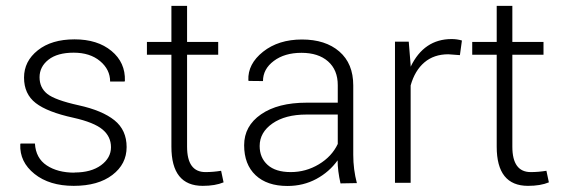

<svg xmlns="http://www.w3.org/2000/svg" viewBox="-20 -616 1894 647"><path d="M231 -34.2V-34.7Q287.1 -34.7 320.6 -59.3Q354 -84 354 -119.9Q354 -155.8 325.4 -179.7Q296.9 -203.6 227.5 -219.2Q139.6 -238.3 100.3 -268.8Q61 -299.3 61 -354.5Q61 -409.7 107.4 -446.5Q153.8 -483.4 231.2 -483.4Q308.6 -483.4 355.7 -444.3Q402.8 -405.3 400.9 -343.8L399.9 -341.3H351.1Q351.1 -381.8 317.1 -410.2Q283.2 -438.5 228.3 -438.5Q173.3 -438.5 143.3 -414.8Q113.3 -391.1 113.3 -355.7Q113.3 -320.3 139.4 -299.6Q165.5 -278.8 245.1 -261.2Q324.7 -243.7 365.7 -210.7Q406.7 -177.7 406.7 -120.4Q406.7 -63 358.6 -26.4Q310.5 10.3 228.5 10.3Q146.5 10.3 96.2 -30Q45.9 -70.3 48.3 -129.4L49.3 -132.3H97.7Q100.6 -83 137.5 -58.6Q174.3 -34.2 231 -34.2Z M557.6 -596.2H610.4V-474.6H715.3V-431.6H610.4V-121.6Q610.4 -36.1 672.4 -36.1Q698.2 -36.1 725.1 -40.5L733.4 -1.5Q705.1 10.3 663.1 10.3Q557.6 10.3 557.6 -121.6V-431.6H475.1V-474.6H557.6Z M948.7 10.7Q879.9 10.7 841.3 -25.6Q802.7 -62 802.7 -126.7Q802.7 -191.4 859.6 -230.7Q916.5 -270 1013.2 -270H1118.2V-329.1Q1118.2 -380.4 1085.4 -409.2Q1052.7 -438 995.8 -438Q939 -438 902.6 -410.6Q866.2 -383.3 866.2 -342.8L817.9 -343.3L816.9 -345.7Q814.5 -400.4 866.5 -441.7Q918.5 -482.9 997.6 -482.9Q1076.7 -482.9 1123.5 -442.4Q1170.4 -401.9 1170.4 -328.1V-94.2Q1170.4 -44.9 1182.6 1L1127.4 2Q1117.7 -41 1117.7 -75.7Q1089.8 -36.6 1045.9 -12.9Q1002 10.7 948.7 10.7ZM855 -124Q855 -84.5 881.8 -60.3Q908.7 -36.1 959.7 -36.1Q1010.7 -36.1 1054.4 -62.3Q1098.1 -88.4 1118.2 -130.9V-230H1012.2Q941.4 -230 898.2 -200Q855 -169.9 855 -124Z M1363.8 0H1311V-475.6H1357.4L1363.8 -396.5V-391.1Q1408.7 -484.4 1502 -484.4Q1520 -484.4 1536.6 -479.5L1529.8 -430.2L1490.7 -433.1Q1442.4 -433.1 1410.2 -405.8Q1377.9 -378.4 1363.8 -328.1Z M1653.8 -596.2H1706.5V-474.6H1811.5V-431.6H1706.5V-121.6Q1706.5 -36.1 1768.6 -36.1Q1794.4 -36.1 1821.3 -40.5L1829.6 -1.5Q1801.3 10.3 1759.3 10.3Q1653.8 10.3 1653.8 -121.6V-431.6H1571.3V-474.6H1653.8Z"/></svg>

Font: Yantramanav Light
Style: Regular
Weight: 300
Version: Version 1.001;PS 1.0;hotconv 1.0.72;makeotf.lib2.5.5900; ttf